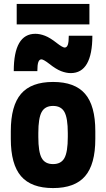

<svg xmlns="http://www.w3.org/2000/svg" viewBox="-20 -947 540 977"><path d="M250 10Q139 10 87 -50.5Q35 -111 35 -240V-280Q35 -409 87 -469.5Q139 -530 250 -530Q361 -530 413 -469.5Q465 -409 465 -280V-240Q465 -111 413 -50.5Q361 10 250 10ZM250 -112Q291 -112 308 -143Q325 -174 325 -250V-270Q325 -346 308 -377Q291 -408 250 -408Q209 -408 192 -377Q175 -346 175 -270V-250Q175 -174 192 -143Q209 -112 250 -112ZM340 -575Q317 -575 291 -585Q265 -595 231 -622Q217 -633 206.5 -639Q196 -645 191 -645Q180 -645 175 -631Q170 -617 170 -585H50Q50 -680 77.5 -727.5Q105 -775 160 -775Q183 -775 209 -765Q235 -755 269 -728Q283 -717 293.5 -711Q304 -705 309 -705Q320 -705 325 -719Q330 -733 330 -765H450Q450 -671 422.5 -623Q395 -575 340 -575ZM65 -823V-927H435V-823Z"/></svg>

Font: M PLUS 1 Code
Style: Bold
Weight: 700
Designer: Coji Morishita
Foundry: UNDERFOREST DESIGN
Version: Version 1.002